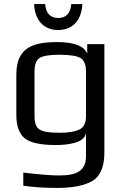

<svg xmlns="http://www.w3.org/2000/svg" viewBox="-20 -700 609 940"><path d="M60 -334V-137C60 -83 74 -45 101 -23C128 -1 178 10 253 10C313 10 398 0 401 -52V64C401 140 351 159 269 159C229 159 171 154 94 145V209C137 216 192 220 261 220C338 220 395 208 434 185C472 161 491 115 491 46V-484H407V-437C392 -475 343 -494 259 -494C128 -494 60 -458 60 -334ZM401 -131C401 -99 391 -78 371 -67C350 -56 317 -50 272 -50C223 -50 190 -55 174 -66C157 -76 149 -98 149 -131V-350C149 -382 157 -404 172 -415C187 -426 220 -432 270 -432C323 -432 359 -426 376 -415C393 -403 401 -381 401 -350ZM383 -680H329C325 -635 304 -612 265 -612C226 -612 205 -635 201 -680H147C150 -606 190 -553 265 -553C340 -553 380 -606 383 -680Z"/></svg>

Font: Gamestation Text
Style: Bold
Weight: 400
Designer: Jonas Hecksher
Foundry: Jonas Hecksher, Playtypeª, e-types AS
Version: Version 1.003